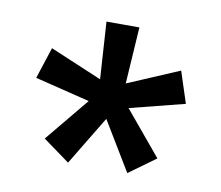

<svg xmlns="http://www.w3.org/2000/svg" viewBox="-53 -785 595 517"><g transform="rotate(10 244.0 -526.0)"><path d="M67 -626 209 -566 199 -722H289L279 -567L420 -627L448 -541L298 -503L398 -383L325 -330L244 -464L163 -330L90 -383L189 -503L39 -540Z"/></g></svg>

Font: Mozilla Text BETA SemiBold
Style: Regular
Weight: 600
Designer: Studio DRAMA
Foundry: Studio DRAMA
Version: Version 0.100